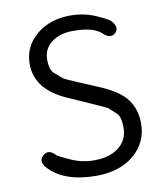

<svg xmlns="http://www.w3.org/2000/svg" viewBox="-84 -814 761 896"><g transform="rotate(-10 296.0 -366.0)"><path d="M302 13Q150 13 78 -64Q45 -99 73 -124Q101 -150 133 -114Q138 -109 191.5 -84.5Q245 -60 303 -60Q377 -60 420.5 -94.5Q464 -129 464 -186Q464 -239 445 -256Q428 -272 410 -288Q405 -292 339 -321L233 -368Q84 -432 84 -554Q84 -637 148 -691Q212 -745 310 -745Q374 -745 431 -720Q484 -696 493 -687Q526 -652 502 -628Q477 -604 443 -637Q406 -672 310 -672Q246 -672 207 -641.5Q168 -611 168 -561Q168 -511 189 -494Q208 -478 226 -462Q231 -458 290 -433L396 -388Q469 -356 504 -317Q548 -267 548 -192Q548 -104 482 -46Q413 13 302 13Z"/></g></svg>

Font: Resource Han Rounded JP Normal
Style: Regular
Weight: 350
Designer: Cyano Hao (round all glyphs); Ryoko NISHIZUKA 西塚涼子 (kana, bopomofo & ideographs); Paul D. Hunt (Latin, Greek & Cyrillic)
Foundry: Cyano Hao
Version: 0.990